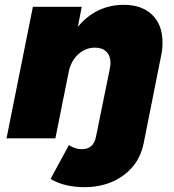

<svg xmlns="http://www.w3.org/2000/svg" viewBox="-20 -572 719 794"><path d="M652 -397Q652 -368 647 -345L574 21Q557 105 490 153.5Q423 202 330 202Q246 202 189 168L265 28Q291 45 319 45Q367 45 377 -7L434 -287Q437 -301 437 -312Q437 -341 420 -358Q403 -375 373 -375Q333 -375 303 -347Q273 -319 264 -274L209 0H7L116 -544H318L302 -461Q339 -506 387 -529Q435 -552 492 -552Q567 -552 609.5 -510.5Q652 -469 652 -397Z"/></svg>

Font: Gontserrat ExtraBold
Style: Italic
Weight: 800
Italic angle: -11.3°
Designer: Julieta Ulanovsky
Foundry: Julieta Ulanovsky
Version: Version 6.001